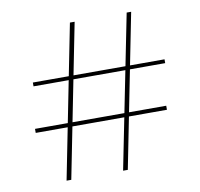

<svg xmlns="http://www.w3.org/2000/svg" viewBox="-77 -762 879 843"><g transform="rotate(-10 362.5 -340.5)"><path d="M405 0 541 -681H561L426 0ZM153 0 288 -681H309L174 0ZM56 -230V-248H641V-230ZM82 -433V-450H669V-433Z"/></g></svg>

Font: DM Sans 10pt Thin
Style: Regular
Weight: 250
Version: Version 4.004;gftools[0.9.30]